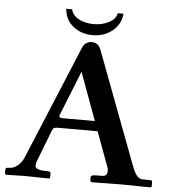

<svg xmlns="http://www.w3.org/2000/svg" viewBox="-55 -855 810 906"><g transform="rotate(5 349.5 -401.5)"><path d="M493.2 -804.2Q488.8 -752.9 449.2 -721.9Q409.7 -690.9 357.9 -690.9Q301.8 -690.9 263.7 -721.9Q225.6 -752.9 222.2 -804.2H250Q255.9 -775.9 286.1 -759.5Q316.4 -743.2 357.9 -743.2Q397 -743.2 429 -759.8Q460.9 -776.4 465.8 -804.2ZM252.9 -288.1H402.8L319.8 -514.2L233.9 -299.8Q233.9 -292.5 237.1 -290.3Q240.2 -288.1 252.9 -288.1ZM147.9 -79.1Q142.6 -64.5 142.1 -54.4Q141.6 -44.4 154.1 -38.8Q166.5 -33.2 194.8 -33.2Q207 -33.2 211.4 -31Q215.8 -28.8 215.8 -22.9V-2.9L210.9 1Q119.1 -1 95.2 -1L9.8 1L2 -2V-22.9Q2 -29.8 6.6 -31.5Q11.2 -33.2 22 -33.2Q39.1 -33.2 58.1 -47.9Q77.1 -62.5 88.9 -90.8L312 -627Q318.4 -643.1 330.8 -650.6Q343.3 -658.2 354 -658.2Q387.2 -658.2 398.9 -627L601.1 -90.8Q612.3 -61 624.3 -47.1Q636.2 -33.2 653.8 -33.2H682.1Q692.9 -33.2 694.8 -31.2Q696.8 -29.3 696.8 -22.9V-2.9L691.9 1Q596.2 -1 558.1 -1L414.1 1L405.8 -3.9V-22.9Q405.8 -33.2 432.1 -33.2H459Q483.9 -33.2 483.9 -59.1Q483.9 -70.3 481.9 -73.2L419.9 -241.2H235.8Q220.2 -241.2 214.8 -239Q209.5 -236.8 205.1 -227.1Z"/></g></svg>

Font: Linux Libertine G
Style: Semibold
Weight: 600
Designer: Philipp H. Poll
Foundry: Philipp H. Poll
Version: Version 5.1.1